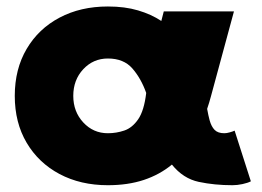

<svg xmlns="http://www.w3.org/2000/svg" viewBox="-20 -542 786 577"><path d="M733.9 2.9Q724.6 7.8 708.7 11.2Q692.9 14.6 678.7 14.6Q624.5 14.6 577.4 4.6Q530.3 -5.4 496.6 -47.4Q460 -17.1 412.1 -1.2Q364.3 14.6 304.2 14.6Q222.2 14.6 158.9 -19Q95.7 -52.7 60.1 -113Q24.4 -173.3 24.4 -253.9Q24.4 -334.5 60.1 -395Q95.7 -455.6 158.9 -489Q222.2 -522.5 304.2 -522.5Q355.5 -522.5 395 -510.7Q434.6 -499 464.8 -479L472.2 -507.8H683.1L614.3 -253.9Q608.9 -233.4 602.5 -214.8Q604.5 -204.6 606.2 -196Q607.9 -187.5 609.9 -180.7Q615.2 -161.6 625 -151.6Q634.8 -141.6 654.3 -141.6Q661.1 -141.6 670.7 -144.3Q680.2 -147 685.1 -149.4ZM304.2 -366.2Q260.3 -366.2 230.2 -334Q200.2 -301.8 200.2 -253.9Q200.2 -206.5 230.2 -174.1Q260.3 -141.6 304.2 -141.6Q329.6 -141.6 353.5 -149.7Q377.4 -157.7 395.3 -183.6Q413.1 -209.5 419.4 -262.7Q403.8 -306.6 377.7 -336.4Q351.6 -366.2 304.2 -366.2Z"/></svg>

Font: Giphurs Black
Style: Regular
Weight: 900
Version: Version 0.920; ttfautohint (v1.8.4.7-5d5b)